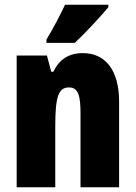

<svg xmlns="http://www.w3.org/2000/svg" viewBox="-20 -786 569 806"><path d="M435 -756V-766H253C232 -722 207 -673 175 -620V-606H294C344 -653 407 -722 435 -756ZM328 -563C269 -563 229 -537 204 -485H195L177 -553H50V0H212V-253C212 -378 224 -419 270 -419C310 -419 318 -381 318 -308V0H480V-360C480 -489 424 -563 328 -563Z"/></svg>

Font: Noto Sans Gujarati ExtraCondensed Black
Style: Regular
Weight: 900
Width: 2
Designer: Jelle Bosma - Monotype Design Team, Universal Thirst
Foundry: Monotype Imaging Inc.
Version: Version 2.106